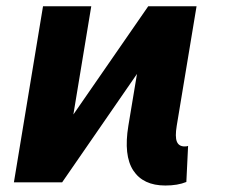

<svg xmlns="http://www.w3.org/2000/svg" viewBox="-20 -565 711 595"><path d="M172.6 0H23.1L113.3 -545.5H262.8L207.4 -210.2L439.3 -545.5H589.1L527.7 -175.4Q522 -141 528.1 -126.1Q534.1 -111.2 552.2 -111.2Q560 -111.2 562.9 -112.9L557.5 -1.1Q530.9 9.9 492.2 9.9Q423.7 9.9 393.1 -36.6Q362.6 -83.1 377.8 -175.4L404.5 -335.9Z"/></svg>

Font: Karasuma Gothic
Style: Bold Italic
Weight: 700
Italic angle: 9.39998°
Designer: Rasmus Andersson / Ryoko Nishizuka
Foundry: Genbu
Version: Version 1.00